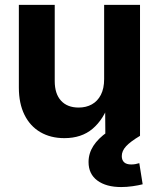

<svg xmlns="http://www.w3.org/2000/svg" viewBox="-20 -549 642 776"><path d="M240.2 9.3Q184.6 9.3 143.1 -14.9Q101.6 -39.1 78.9 -85Q56.2 -130.9 56.2 -195.3V-529.3H201.2V-221.2Q201.2 -169.9 226.6 -142.1Q252 -114.3 297.9 -114.3Q328.1 -114.3 351.3 -127.2Q374.5 -140.1 387.7 -165.8Q400.9 -191.4 400.9 -229.5V-529.3H545.9V0H405.8L404.8 -135.3H422.4Q398.9 -66.4 354.2 -28.6Q309.6 9.3 240.2 9.3ZM469.7 207Q409.2 207 373.5 180.7Q337.9 154.3 337.9 106Q337.9 70.8 357.4 40.5Q377 10.3 414.1 -15.6L545.9 0Q506.8 23.4 489.5 42.2Q472.2 61 472.2 82Q472.2 98.1 481.7 106.9Q491.2 115.7 510.3 115.7Q518.6 115.7 527.1 114.3Q535.6 112.8 543 110.4L556.6 195.8Q539.6 200.2 515.9 203.6Q492.2 207 469.7 207Z"/></svg>

Font: Inter 24pt
Style: Bold
Weight: 700
Designer: Rasmus Andersson
Foundry: rsms
Version: Version 4.001;git-66647c0bb